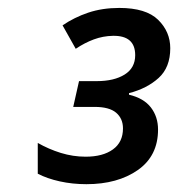

<svg xmlns="http://www.w3.org/2000/svg" viewBox="-20 -873 449 484"><path d="M197.8 -408.7Q162.6 -408.7 130.6 -415.8Q98.6 -422.9 75.2 -435.1V-512.7Q102.5 -497.1 133.3 -487.5Q164.1 -478 195.8 -478Q239.3 -478 264.6 -496.3Q290 -514.6 290 -549.3Q290 -574.2 272.7 -588.9Q255.4 -603.5 218.8 -603.5H164.6L179.2 -668.5H224.1Q267.6 -668.5 294.2 -685.1Q320.8 -701.7 320.8 -733.9Q320.8 -783.7 264.6 -782.7Q239.7 -782.2 216.6 -773.7Q193.4 -765.1 170.9 -750L137.7 -809.1Q167 -829.1 202.4 -841.1Q237.8 -853 280.8 -853Q348.1 -853 378.7 -823Q409.2 -793 409.2 -751.5Q409.2 -703.1 379.9 -676.5Q350.6 -649.9 305.2 -638.2V-634.3Q342.3 -625.5 360.4 -602.1Q378.4 -578.6 378.4 -546.4Q378.4 -480 327.4 -444.3Q276.4 -408.7 197.8 -408.7Z"/></svg>

Font: Open Sans SemiBold
Style: Italic
Weight: 600
Italic angle: -12°
Designer: Monotype Design Team
Foundry: Monotype Imaging Inc.
Version: Version 3.003; ttfautohint (v1.8.4)